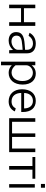

<svg xmlns="http://www.w3.org/2000/svg" viewBox="1460 -2226 931 3892"><g transform="rotate(90 1926.0 -280.5)"><path d="M75 -530V0H147V-241H431V0H505V-530H431V-300H147V-530Z M804 10C880 10 942 -20 993 -78L998 0H1061V-369C1061 -474 991 -540 863 -540C758 -540 684 -487 645 -413L705 -394C746 -455 797 -483 860 -483C940 -483 990 -437 990 -363V-323L885 -315C704 -303 631 -258 631 -140C631 -46 699 10 804 10ZM823 -47C751 -47 703 -84 703 -147C703 -231 761 -256 902 -266L990 -273V-173C990 -109 900 -47 823 -47Z M1304 165V-53C1353 -5 1403 10 1458 10C1597 10 1695 -97 1695 -274C1695 -453 1596 -540 1472 -540C1372 -540 1324 -482 1303 -455V-530H1231V165ZM1448 -49C1390 -49 1343 -81 1304 -129V-352C1304 -409 1366 -481 1455 -481C1543 -481 1623 -414 1623 -270C1623 -130 1548 -49 1448 -49Z M2251 -245V-278C2251 -440 2170 -540 2026 -540C1876 -540 1790 -431 1790 -260C1790 -89 1892 10 2036 10C2128 10 2201 -31 2239 -115L2178 -134C2149 -80 2108 -49 2035 -49C1921 -49 1865 -136 1865 -245ZM1866 -303C1865 -390 1914 -482 2025 -482C2130 -482 2178 -404 2178 -303Z M2377 0H3064V-530H2991V-59H2756V-530H2685V-59H2449V-530H2377Z M3163 -472H3346V0H3420V-472H3603V-530H3163Z M3713 -520V0H3783V-520ZM3709 -726V-644H3786V-726Z"/></g></svg>

Font: Cheyenne Sans Light
Style: Regular
Weight: 300
Designer: The Public Sans project authors (U.S. Web Design System), Libre Franklin designed by Pablo Impallari and Rodrigo Fuenzal
Foundry: The Cheyenne Sans Project Authors
Version: Version 2.007